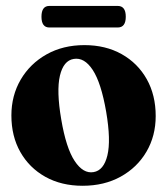

<svg xmlns="http://www.w3.org/2000/svg" viewBox="-20 -602 550 632"><path d="M258 -453.5Q327.5 -453.5 380.5 -423.8Q433.5 -394 463 -341.5Q492.5 -289 492.5 -220Q492.5 -154.5 462 -102.5Q431.5 -50.5 377.2 -20.5Q323 9.5 252 9.5Q182 9.5 129.2 -20Q76.5 -49.5 47 -101.5Q17.5 -153.5 17.5 -222Q17.5 -287.5 48.2 -340Q79 -392.5 133.2 -423Q187.5 -453.5 258 -453.5ZM288 -35.5Q321.5 -41 333.5 -90.5Q345.5 -140 329.5 -234Q313 -329.5 285.2 -371.8Q257.5 -414 222.5 -408Q189 -402.5 177.2 -352.8Q165.5 -303 181.5 -209.5Q197.5 -114.5 225.8 -72Q254 -29.5 288 -35.5ZM116.5 -547Q116.5 -582.5 142.5 -582.5H367.5Q394 -582.5 394 -547Q394 -511.5 367.5 -511.5H142.5Q116.5 -511.5 116.5 -547Z"/></svg>

Font: Fraunces 144pt S050
Style: Bold
Weight: 700
Version: Version 1.000; ttfautohint (v1.8.3)